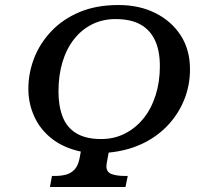

<svg xmlns="http://www.w3.org/2000/svg" viewBox="-20 -745 801 765"><path d="M179 0 187 -44H200Q223 -44 242.5 -49Q262 -54 276.5 -69Q291 -84 297 -114L302 -141Q233 -156 186.5 -192.5Q140 -229 116.5 -281Q93 -333 93 -391Q93 -453 115.5 -512Q138 -571 183.5 -619.5Q229 -668 296 -696.5Q363 -725 452 -725Q535 -725 599 -693Q663 -661 700 -604Q737 -547 737 -469Q737 -404 713.5 -346.5Q690 -289 647 -244Q604 -199 545 -171.5Q486 -144 413 -137L408 -110Q407 -104 405.5 -96Q404 -88 404 -83Q404 -59 424.5 -51.5Q445 -44 476 -44H489L480 0ZM383 -191Q435 -191 478 -213Q521 -235 552 -273.5Q583 -312 600 -365.5Q617 -419 617 -481Q617 -543 597.5 -584.5Q578 -626 539.5 -647.5Q501 -669 440 -669Q390 -669 348 -648.5Q306 -628 275.5 -589.5Q245 -551 229 -498Q213 -445 213 -380Q213 -323 229.5 -280Q246 -237 284 -214Q322 -191 383 -191Z"/></svg>

Font: ET Text
Style: Italic
Weight: 470
Italic angle: -12°
Designer: Monotype Design Team
Foundry: Monotype Imaging Inc.
Version: Version 2.009